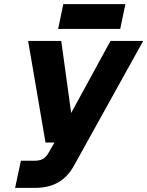

<svg xmlns="http://www.w3.org/2000/svg" viewBox="-20 -908 712 928"><path d="M53 0 81 -131H145Q170 -131 186 -139Q202 -147 215 -170L243 -219H200L116 -710H276L324 -362L514 -710H672L339 -110Q308 -53 261.5 -26.5Q215 0 150 0ZM261 -768 286 -888H586L561 -768Z"/></svg>

Font: Geist Mono Black
Style: Italic
Weight: 900
Italic angle: -12°
Monospace: yes
Designer: Basement.studio, Andrés Briganti, Mateo Zaragoza
Foundry: Basement.studio, Vercel, Andrés Briganti, Guido Ferreyra, Mateo Zaragoza
Version: Version 1.500; ttfautohint (v1.8.4.7-5d5b)